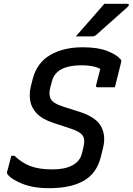

<svg xmlns="http://www.w3.org/2000/svg" viewBox="-20 -965 693 1003"><path d="M412 -718Q492 -718 541 -698.5Q590 -679 609 -656Q616 -649 613 -641Q606 -611 597 -576Q588 -541 580 -509H490Q479 -509 482 -520Q487 -540 492.5 -560.5Q498 -581 504 -605Q468 -624 406 -624Q341 -624 301.5 -603.5Q262 -583 251 -539L243 -509Q233 -471 245.5 -447.5Q258 -424 316 -406L404 -378Q485 -350 509.5 -302Q534 -254 518 -191L506 -143Q485 -60 419 -21.5Q353 17 243 18Q157 19 98 -4.5Q39 -28 19 -55Q15 -60 17 -67Q25 -95 30 -116Q35 -137 39 -151H56Q93 -115 138.5 -97.5Q184 -80 254 -80Q319 -80 358.5 -101.5Q398 -123 408 -163L416 -197Q426 -235 412 -256.5Q398 -278 347 -294L259 -323Q201 -342 172.5 -372Q144 -402 138 -438Q132 -474 140 -509L151 -553Q173 -637 242 -677.5Q311 -718 412 -718ZM525 -945H646Q652 -945 653 -940Q654 -935 648 -930Q624 -909 606.5 -893Q589 -877 572 -862Q555 -847 533.5 -828Q512 -809 481 -781Q478 -779 473.5 -777Q469 -775 463 -775H376Q415 -819 450 -859Q485 -899 525 -945Z"/></svg>

Font: Recursive Mn Lnr St Med
Style: Italic
Weight: 500
Italic angle: -15°
Monospace: yes
Version: Version 1.079;hotconv 1.0.112;makeotfexe 2.5.65598; ttfautoh